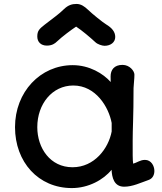

<svg xmlns="http://www.w3.org/2000/svg" viewBox="-20 -934 818 968"><path d="M55.7 -293C55.7 -117.2 173.3 14.2 342.3 14.2C426.3 14.2 502 -27.8 542.5 -78.1C544.4 -39.6 554.7 7.3 606 7.3C648.4 7.3 689 -12.7 728.5 -26.4C751.5 -34.2 758.3 -54.7 758.3 -72.3C758.3 -97.7 742.2 -127.9 710.9 -127.9C697.3 -127.9 689 -124 680.2 -120.6C670.4 -115.7 657.2 -110.4 651.4 -108.9C648.4 -125.5 648.9 -161.6 648.9 -224.6C648.9 -252.4 649.9 -288.1 650.9 -319.3C652.3 -365.2 653.3 -418.9 653.3 -490.2C654.3 -513.2 657.7 -535.6 657.7 -557.6C657.7 -576.2 633.8 -606.9 597.7 -606.9C555.2 -606.9 537.6 -581.1 537.6 -548.8C537.6 -541 537.6 -529.3 538.1 -520.5C500.5 -563 430.7 -605.5 346.7 -605.5C183.1 -605.5 55.7 -470.2 55.7 -293ZM168 -293C168 -409.7 243.2 -502.9 349.6 -502.9C463.4 -502.9 528.3 -393.6 543 -314V-271C526.9 -185.5 456.1 -90.8 345.7 -90.8C233.4 -90.8 168 -187 168 -293ZM216.3 -704.1C242.2 -704.1 256.8 -714.4 267.1 -724.6C294.4 -750.5 339.4 -783.7 363.8 -799.8C393.6 -780.3 435.1 -745.1 461.4 -720.7C471.7 -710.9 494.6 -703.1 507.3 -703.1C537.1 -703.1 561 -720.2 561 -747.6C561 -773.4 544.4 -793.5 515.1 -811C498 -821.3 444.3 -864.7 424.3 -884.3C405.8 -901.9 388.2 -914.1 365.7 -914.1C343.3 -914.1 324.2 -908.7 302.7 -888.2C275.4 -861.3 251.5 -845.7 204.6 -809.1C177.7 -788.1 168 -777.8 168 -750C168 -722.7 186 -704.1 216.3 -704.1Z"/></svg>

Font: Autour One
Style: Regular
Weight: 400
Designer: Eben Sorkin
Foundry: Eben Sorkin
Version: Version 1.002